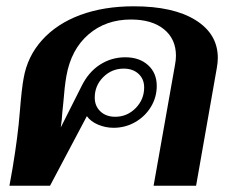

<svg xmlns="http://www.w3.org/2000/svg" viewBox="-20 -590 746 610"><path d="M672 -406Q672 -392 669 -375L603 0H468L536 -384Q539 -399 539 -413Q539 -466 501 -497Q463 -528 396 -528Q316 -528 261 -480.5Q206 -433 191 -349Q185 -315 181 -262L178 -233Q177 -211 173 -185L239 -316Q261 -361 297.5 -384.5Q334 -408 378 -408Q423 -408 450.5 -383Q478 -358 478 -317Q478 -281 459.5 -250.5Q441 -220 409.5 -202Q378 -184 341 -184Q315 -184 291.5 -194Q268 -204 256 -221L139 0H10L20 -56Q37 -158 43 -235Q49 -310 55 -341Q67 -411 114 -463Q161 -515 235.5 -542.5Q310 -570 405 -570Q531 -570 601.5 -526Q672 -482 672 -406ZM281 -280Q281 -253 299 -236Q317 -219 346 -219Q384 -219 411 -246.5Q438 -274 438 -312Q438 -339 420 -355.5Q402 -372 373 -372Q335 -372 308 -345Q281 -318 281 -280Z"/></svg>

Font: Fahkwang SemiBold
Style: Italic
Weight: 600
Italic angle: -10°
Version: Version 1.000; ttfautohint (v1.6)